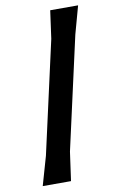

<svg xmlns="http://www.w3.org/2000/svg" viewBox="-96 -852 598 983"><g transform="rotate(-10 202.5 -360.0)"><path d="M87 -70 218 -655 238 -800H383L343 -655L212 -70L191 80H44Z"/></g></svg>

Font: Farro Medium
Style: Regular
Weight: 500
Designer: Aceler Chua
Foundry: Grayscale Limited
Version: Version 1.101